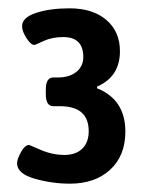

<svg xmlns="http://www.w3.org/2000/svg" viewBox="-20 -728 360 461"><path d="M281 -412Q281 -354 244.5 -320.5Q208 -287 148 -287Q105 -287 63 -299Q21 -311 21 -336Q21 -346 30.5 -363Q40 -380 50 -380L78 -368Q106 -356 135 -356Q162 -356 177.5 -371Q193 -386 193 -413Q193 -473 124 -473H108Q90 -473 90 -502V-513Q90 -542 108 -542H119Q147 -542 163.5 -555.5Q180 -569 180 -591Q180 -639 132 -639Q105 -639 84.5 -629.5Q64 -620 63 -620Q54 -620 43.5 -636.5Q33 -653 33 -665Q33 -686 66.5 -697Q100 -708 147 -708Q203 -708 235.5 -680Q268 -652 268 -605Q268 -544 213 -520V-516Q281 -489 281 -412Z"/></svg>

Font: mmAsap
Style: Bold
Weight: 700
Designer: Pablo Cosgaya
Foundry: Omnibus-Type
Version: Version 1.001